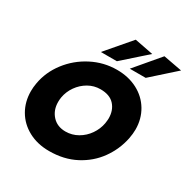

<svg xmlns="http://www.w3.org/2000/svg" viewBox="-212 -1143 1304 1339"><g transform="rotate(30 440.0 -473.5)"><path d="M803 -342Q811 -384 811 -417Q811 -502 770.5 -570Q730 -638 657.5 -676Q585 -714 492 -714Q386 -714 291 -665Q196 -616 132 -532.5Q68 -449 51 -350Q45 -317 45 -285Q45 -200 84.5 -132Q124 -64 196.5 -25Q269 14 363 14Q482 14 574.5 -34.5Q667 -83 725 -164Q783 -245 803 -342ZM610 -391Q610 -378 606 -350Q597 -300 567 -256.5Q537 -213 491.5 -187Q446 -161 394 -161Q327 -161 287 -205Q247 -249 247 -315Q247 -334 250 -352Q259 -403 289 -445.5Q319 -488 363.5 -513.5Q408 -539 460 -539Q535 -539 572.5 -497.5Q610 -456 610 -391ZM648 -932 499 -961 331 -765H460ZM880 -933 730 -961 564 -765H692Z"/></g></svg>

Font: Geom Black
Style: Bold Italic
Weight: 900
Italic angle: -10°
Version: Version 1.102